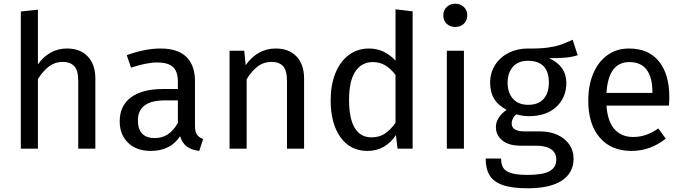

<svg xmlns="http://www.w3.org/2000/svg" viewBox="-20 -800 3672 1033"><path d="M493 -378V0H401V-365Q401 -421 379.5 -444Q358 -467 317 -467Q276 -467 244 -443Q212 -419 184 -375V0H92V-738L184 -748V-454Q246 -539 340 -539Q412 -539 452.5 -496Q493 -453 493 -378Z M1073 -52 1052 12Q1011 7 986 -11Q961 -29 949 -67Q896 12 792 12Q714 12 669 -32Q624 -76 624 -147Q624 -231 684.5 -276Q745 -321 856 -321H937V-360Q937 -416 910 -440Q883 -464 827 -464Q769 -464 685 -436L662 -503Q760 -539 844 -539Q937 -539 983 -493.5Q1029 -448 1029 -364V-123Q1029 -91 1040 -75.5Q1051 -60 1073 -52ZM937 -139V-260H868Q722 -260 722 -152Q722 -105 745 -81Q768 -57 813 -57Q892 -57 937 -139Z M1616 -378V0H1524V-365Q1524 -421 1503 -444Q1482 -467 1441 -467Q1399 -467 1367 -443Q1335 -419 1307 -374V0H1215V-527H1294L1302 -449Q1330 -491 1371.5 -515Q1413 -539 1463 -539Q1535 -539 1575.5 -496Q1616 -453 1616 -378Z M2200 -739V0H2119L2110 -73Q2084 -33 2045 -10.5Q2006 12 1958 12Q1864 12 1811.5 -62Q1759 -136 1759 -261Q1759 -342 1784 -405Q1809 -468 1856 -503.5Q1903 -539 1966 -539Q2047 -539 2108 -474V-750ZM2108 -139V-397Q2082 -431 2052.5 -448.5Q2023 -466 1986 -466Q1925 -466 1891.5 -415Q1858 -364 1858 -263Q1858 -161 1889 -111Q1920 -61 1978 -61Q2020 -61 2050 -80.5Q2080 -100 2108 -139Z M2476 0H2384V-527H2476ZM2494 -717Q2494 -690 2476 -672.5Q2458 -655 2429 -655Q2401 -655 2383 -672.5Q2365 -690 2365 -717Q2365 -744 2383 -762Q2401 -780 2429 -780Q2458 -780 2476 -762Q2494 -744 2494 -717Z M3088 -503Q3058 -493 3022 -490Q2986 -487 2934 -487Q3027 -445 3027 -354Q3027 -275 2973 -225Q2919 -175 2826 -175Q2790 -175 2759 -185Q2747 -177 2740 -163.5Q2733 -150 2733 -136Q2733 -93 2802 -93H2886Q2939 -93 2980 -74Q3021 -55 3043.5 -22Q3066 11 3066 53Q3066 130 3003 171.5Q2940 213 2819 213Q2734 213 2684.5 195.5Q2635 178 2614 143Q2593 108 2593 53H2676Q2676 85 2688 103.5Q2700 122 2731 131.5Q2762 141 2819 141Q2902 141 2937.5 120.5Q2973 100 2973 59Q2973 22 2945 3Q2917 -16 2867 -16H2784Q2717 -16 2682.5 -44.5Q2648 -73 2648 -116Q2648 -142 2663 -166Q2678 -190 2706 -209Q2660 -233 2638.5 -268.5Q2617 -304 2617 -355Q2617 -408 2643.5 -450Q2670 -492 2716.5 -515.5Q2763 -539 2820 -539Q2882 -538 2924 -543.5Q2966 -549 2993.5 -558.5Q3021 -568 3061 -586ZM2711 -355Q2711 -301 2740 -268.5Q2769 -236 2822 -236Q2876 -236 2904.5 -267.5Q2933 -299 2933 -356Q2933 -473 2820 -473Q2768 -473 2739.5 -440.5Q2711 -408 2711 -355Z M3579 -232H3243Q3249 -145 3287 -104Q3325 -63 3385 -63Q3423 -63 3455 -74Q3487 -85 3522 -109L3562 -54Q3478 12 3378 12Q3268 12 3206.5 -60Q3145 -132 3145 -258Q3145 -340 3171.5 -403.5Q3198 -467 3247.5 -503Q3297 -539 3364 -539Q3469 -539 3525 -470Q3581 -401 3581 -279Q3581 -256 3579 -232ZM3490 -306Q3490 -384 3459 -425Q3428 -466 3366 -466Q3253 -466 3243 -300H3490Z"/></svg>

Font: Fira GO
Style: Regular
Weight: 400
Designer: Carrois Corporate
Foundry: Carrois Corporate GbR
Version: Version 0.300